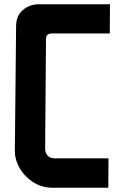

<svg xmlns="http://www.w3.org/2000/svg" viewBox="-20 -886 589 906"><path d="M492 -139 491 0H227Q167 0 119 -39Q69 -80 54 -139Q50 -154 50 -173L56 -762Q56 -811 86 -837Q118 -866 164 -866H499L498 -728H225Q197 -728 197 -702L193 -182Q193 -177 194 -173Q203 -139 237 -139Z"/></svg>

Font: Covid19
Style: Regular
Weight: 400
Designer: Peter Wiegel
Foundry: (c) CAT - Ing. Peter Wiegel.  for Rudolf Maass + Partner GmbH
Version: Version 001.000